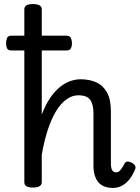

<svg xmlns="http://www.w3.org/2000/svg" viewBox="-20 -910 690 947"><path d="M537 17Q515 17 497 10.5Q479 4 467 -9Q455 -22 448 -43Q441 -64 441 -91V-351Q441 -395 425 -417.5Q409 -440 366 -440Q336 -440 308 -420Q280 -400 257 -362.5Q234 -325 216 -270.5Q198 -216 186 -147V-11Q186 2 175 8.5Q164 15 143 15Q121 15 110.5 8.5Q100 2 100 -11V-864Q100 -877 110.5 -883.5Q121 -890 143 -890Q164 -890 175 -883.5Q186 -877 186 -864V-345Q205 -395 228 -428Q251 -461 276.5 -481.5Q302 -502 328 -510.5Q354 -519 378 -519Q421 -519 454.5 -504Q488 -489 507.5 -454.5Q527 -420 527 -360V-104Q527 -89 529.5 -79.5Q532 -70 538 -65Q544 -60 553 -60Q561 -60 567 -64.5Q573 -69 580 -79Q587 -89 594 -103Q599 -112 608 -113Q617 -114 629 -108Q642 -101 646.5 -92Q651 -83 645 -72Q634 -45 618 -25Q602 -5 581.5 6Q561 17 537 17ZM37 -661Q19 -661 14.5 -672Q10 -683 10 -696Q10 -710 14.5 -722Q19 -734 37 -734H307Q325 -734 330 -722Q335 -710 335 -696Q335 -683 330 -672Q325 -661 307 -661Z"/></svg>

Font: Playwrite AT
Style: Regular
Weight: 400
Designer: Veronika Burian, José Scaglione
Foundry: TypeTogether
Version: Version 1.002